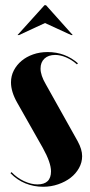

<svg xmlns="http://www.w3.org/2000/svg" viewBox="-20 -704 344 734"><path d="M274 -458Q255 -475 233 -484.5Q211 -494 191 -494Q165 -494 150 -480Q135 -466 135 -442Q135 -416 155 -382L277 -164Q294 -133 294 -107Q294 -83 282 -61.5Q270 -40 250 -24.5Q230 -9 202.5 0.5Q175 10 145 10Q109 10 77 -3Q45 -16 20 -42L24 -46Q45 -24 72 -11.5Q99 1 123 1Q175 1 175 -49Q175 -82 144 -138L46 -311Q22 -353 22 -389Q22 -414 33 -435Q44 -456 62.5 -471.5Q81 -487 106.5 -496Q132 -505 162 -505Q229 -505 278 -462ZM150 -684H156L258 -570H252L152 -616L53 -570H47Z"/></svg>

Font: Moniqa Black Display
Style: Regular
Weight: 900
Designer: Rajesh Rajput
Foundry: Rajesh Rajput
Version: Version 1.000